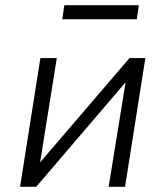

<svg xmlns="http://www.w3.org/2000/svg" viewBox="-20 -717 635 737"><path d="M57 0 135 -494H198L133 -88H129L477 -494H538L460 0H397L463 -407H467L119 0ZM219 -643 227 -697H513L505 -643Z"/></svg>

Font: Nunito Sans 7pt SemiCondensed Light
Style: Italic
Weight: 300
Width: 4
Italic angle: -9°
Designer: Vernon Adams
Foundry: Vernon Adams
Version: Version 3.101;gftools[0.9.27]